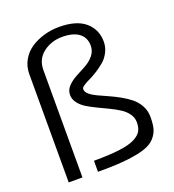

<svg xmlns="http://www.w3.org/2000/svg" viewBox="-133 -833 850 936"><g transform="rotate(-20 292.5 -364.5)"><path d="M63.5 0V-562Q63.5 -601.1 81.8 -633.5Q100.1 -666 130.6 -686.3Q161.1 -706.5 199 -717.5Q236.8 -728.5 277.3 -728.5Q368.2 -728.5 413.6 -689Q459 -649.4 459 -587.4Q459 -558.1 446 -533Q433.1 -507.8 414.1 -491.5Q395 -475.1 372.3 -460.7Q349.6 -446.3 330.6 -437.5Q311.5 -428.7 298.6 -419.9Q285.6 -411.1 285.6 -404.3V-401.9Q285.6 -388.2 300 -375.7Q314.5 -363.3 337.6 -352.3Q360.8 -341.3 388.7 -329.1Q416.5 -316.9 444.3 -301.5Q472.2 -286.1 495.4 -267.6Q518.6 -249 533 -222.4Q547.4 -195.8 547.4 -164.1Q547.4 -127.9 541.3 -104.2Q535.2 -80.6 516.4 -59.1Q497.6 -37.6 463.4 -25.6Q429.2 -13.7 372.8 -6.8Q316.4 0 234.9 0H215.3V-57.1Q296.9 -57.1 349.4 -64Q401.9 -70.8 429.2 -85.2Q456.5 -99.6 466.3 -117.4Q476.1 -135.3 476.1 -162.1Q476.1 -186 461.7 -206.3Q447.3 -226.6 424.3 -241.2Q401.4 -255.9 373.5 -269.3Q345.7 -282.7 317.9 -295.9Q290 -309.1 267.1 -323.2Q244.1 -337.4 229.7 -356.7Q215.3 -376 215.3 -398.4Q215.3 -423.3 233.6 -442.6Q252 -461.9 277.8 -475.6Q303.7 -489.3 329.8 -503.4Q356 -517.6 374.3 -539.6Q392.6 -561.5 392.6 -590.3Q392.6 -631.8 362.5 -654.8Q332.5 -677.7 275.9 -677.7Q218.8 -677.7 176.8 -645.5Q134.8 -613.3 134.8 -556.6V0Z"/></g></svg>

Font: Pontano Sans
Style: Regular
Weight: 400
Foundry: vernon adams
Version: 1.0